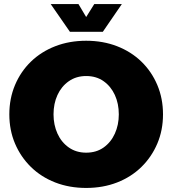

<svg xmlns="http://www.w3.org/2000/svg" viewBox="-20 -914 834 947"><path d="M405 13Q322 13 252.5 -14Q183 -41 132.5 -90.5Q82 -140 54 -206Q26 -272 26 -350Q26 -428 54 -494.5Q82 -561 132.5 -610Q183 -659 252.5 -686Q322 -713 405 -713Q488 -713 557.5 -686Q627 -659 677.5 -610Q728 -561 756 -494.5Q784 -428 784 -350Q784 -272 756 -206Q728 -140 677.5 -90.5Q627 -41 557.5 -14Q488 13 405 13ZM405 -161Q455 -161 491 -186.5Q527 -212 546.5 -255Q566 -298 566 -350Q566 -403 546.5 -445.5Q527 -488 491 -513.5Q455 -539 405 -539Q356 -539 319.5 -513.5Q283 -488 263.5 -445.5Q244 -403 244 -350Q244 -298 263.5 -255Q283 -212 319.5 -186.5Q356 -161 405 -161ZM325 -757 230 -894H367L405 -830L445 -894H581L487 -757Z"/></svg>

Font: MuseoModerno Black
Style: Regular
Weight: 900
Designer: Pablo Cosgaya, Héctor Gatti, Marcela Romero, and the Authors of The MuseoModerno Project.
Foundry: Omnibus-Type Team
Version: Version 1.001